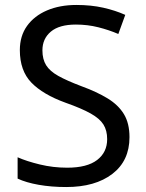

<svg xmlns="http://www.w3.org/2000/svg" viewBox="-20 -744 589 774"><path d="M502 -191Q502 -96 433 -43Q364 10 247 10Q187 10 136 1Q85 -8 51 -24V-110Q87 -94 140.5 -81Q194 -68 251 -68Q331 -68 371.5 -99Q412 -130 412 -183Q412 -218 397 -242Q382 -266 345.5 -286.5Q309 -307 244 -330Q153 -363 106.5 -411Q60 -459 60 -542Q60 -599 89 -639.5Q118 -680 169.5 -702Q221 -724 288 -724Q347 -724 396 -713Q445 -702 485 -684L457 -607Q420 -623 376.5 -634Q333 -645 286 -645Q219 -645 185 -616.5Q151 -588 151 -541Q151 -505 166 -481Q181 -457 215 -438Q249 -419 307 -397Q370 -374 413.5 -347.5Q457 -321 479.5 -284Q502 -247 502 -191Z"/></svg>

Font: Go Noto Current
Style: Regular
Weight: 400
Designer: Monotype Design Team
Foundry: Monotype Imaging Inc.
Version: Version 2.007; ttfautohint (v1.8) -l 8 -r 50 -G 200 -x 14 -D